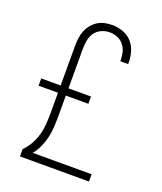

<svg xmlns="http://www.w3.org/2000/svg" viewBox="-138 -832 775 920"><g transform="rotate(20 250.0 -371.5)"><path d="M74 0V-37Q94 -57 108 -82Q122 -107 129.5 -134Q137 -161 139 -189.5Q141 -218 141 -246V-349H42V-386H141V-589Q141 -608 143.5 -627.5Q146 -647 153 -665Q160 -683 172.5 -698.5Q185 -714 201.5 -724.5Q218 -735 237 -739Q256 -743 276 -743Q303 -743 330 -733.5Q357 -724 375.5 -703.5Q394 -683 402 -656Q410 -629 410 -601V-593H370V-599Q370 -619 365 -639Q360 -659 347 -675Q334 -691 315 -698.5Q296 -706 276 -706Q254 -706 234 -697Q214 -688 201.5 -670.5Q189 -653 185 -631.5Q181 -610 181 -589V-386H296V-349H181V-246Q181 -218 179.5 -190.5Q178 -163 172 -136Q166 -109 154.5 -83.5Q143 -58 126 -37H426V0Z"/></g></svg>

Font: Iosevka Curly Slab Extralight
Style: Regular
Weight: 200
Monospace: yes
Designer: Belleve Invis
Foundry: Belleve Invis
Version: Version 22.1.2; ttfautohint (v1.8.4)